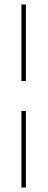

<svg xmlns="http://www.w3.org/2000/svg" viewBox="-20 -740 213 860"><path d="M76 -377V-720H96V-377ZM76 100V-243H96V100Z"/></svg>

Font: DM Sans 16pt Thin
Style: Regular
Weight: 250
Version: Version 4.004;gftools[0.9.30]